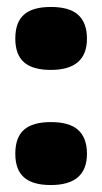

<svg xmlns="http://www.w3.org/2000/svg" viewBox="-20 -527 294 552"><path d="M126 5Q74 5 49 -17Q24 -39 24 -85Q24 -132 49 -154Q74 -176 126 -176Q179 -176 204 -154Q230 -131 230 -85Q230 5 126 5ZM126 -326Q74 -326 49 -348Q24 -370 24 -416Q24 -463 49 -485Q74 -507 126 -507Q179 -507 204 -485Q230 -462 230 -416Q230 -326 126 -326Z"/></svg>

Font: Bricolage Grotesque 36pt ExtraBold
Style: Regular
Weight: 800
Designer: Mathieu Triay
Foundry: Atelier Triay
Version: Version 1.000;gftools[0.9.30]